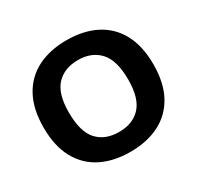

<svg xmlns="http://www.w3.org/2000/svg" viewBox="-161 -936 1162 1132"><g transform="rotate(-30 420.0 -370.5)"><path d="M420 9.5Q306 9.5 222 -33Q138 -75.5 92 -160Q46 -244.5 46 -370Q46 -495.5 92 -580Q138 -664.5 222 -707Q306 -749.5 420 -749.5Q534 -749.5 618 -706.8Q702 -664 747.8 -579.5Q793.5 -495 793.5 -370Q793.5 -245 747.5 -160.5Q701.5 -76 617.5 -33.2Q533.5 9.5 420 9.5ZM420 -125.5Q514 -125.5 567 -183.2Q620 -241 620 -366.5Q620 -497.5 566.2 -556Q512.5 -614.5 420 -614.5Q327 -614.5 273.2 -557.5Q219.5 -500.5 219.5 -373.5Q219.5 -241.5 272.5 -183.5Q325.5 -125.5 420 -125.5Z"/></g></svg>

Font: Encode Sans SemiExpanded SemiExpanded
Style: Bold
Weight: 700
Width: 6
Designer: Multiple Designers
Foundry: Impallari Type
Version: Version 3.000; ttfautohint (v1.8.3) -l 8 -r 50 -G 200 -x 14 